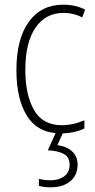

<svg xmlns="http://www.w3.org/2000/svg" viewBox="-20 -559 406 819"><path d="M240 10Q143 10 96.5 -62.5Q50 -135 50 -259Q50 -393 103 -466Q156 -539 250 -539Q302 -539 343 -518L331 -485Q294 -504 251 -504Q175 -504 131.5 -441Q88 -378 88 -260Q88 -155 125 -90Q162 -25 243 -25Q292 -25 340 -46V-11Q320 -1 293.5 4.5Q267 10 240 10ZM311 143Q311 188 280 214Q249 240 197 240Q168 240 146 234V204Q169 210 195 210Q231 210 254 193Q277 176 277 144Q277 111 252 97.5Q227 84 184 82L221 0H252L225 60Q266 66 288.5 87.5Q311 109 311 143Z"/></svg>

Font: Noto Sans Sinhala Condensed ExtraLight
Style: Regular
Weight: 200
Width: 3
Designer: Jelle Bosma - Monotype Design Team
Foundry: Monotype Imaging Inc.
Version: Version 2.006; ttfautohint (v1.8.4.7-5d5b)